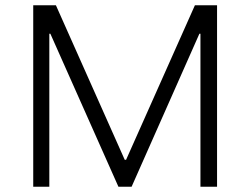

<svg xmlns="http://www.w3.org/2000/svg" viewBox="-20 -708 950 728"><path d="M740 0V-580H736L479 0H429L171 -580H167V0H106V-688H192L453 -102H458L719 -688H803V0Z"/></svg>

Font: Azeri Sans Light
Style: Regular
Weight: 300
Designer: Hector Gatti & Omnibus-Type (original fonts) / Cristiano Sobral (main changes and remastering)
Version: Version 1.000; ttfautohint (v1.6)